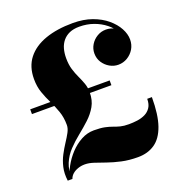

<svg xmlns="http://www.w3.org/2000/svg" viewBox="-141 -876 951 1023"><g transform="rotate(-20 335.0 -365.0)"><path d="M72.5 20Q67 -21.5 75 -56.2Q83 -91 98.5 -120.2Q114 -149.5 130.2 -174Q146.5 -198.5 158 -220Q169.5 -241.5 169.5 -260.5Q169.5 -303.5 157.2 -338.2Q145 -373 129 -405.2Q113 -437.5 100.8 -472.2Q88.5 -507 88.5 -550Q88.5 -620 125 -666.5Q161.5 -713 228 -736.5Q294.5 -760 384 -760Q445 -760 492.8 -742.8Q540.5 -725.5 573.8 -697.5Q607 -669.5 624.5 -637Q642 -604.5 642 -573.5Q642 -544 627.8 -520.2Q613.5 -496.5 589.8 -482.2Q566 -468 538 -468Q512.5 -468 489.8 -481Q467 -494 452.2 -516.5Q437.5 -539 437.5 -568Q437.5 -594.5 451.2 -617Q465 -639.5 487.8 -653.2Q510.5 -667 538 -667Q565 -667 588.5 -653.8Q612 -640.5 626.5 -619Q641 -597.5 641 -573.5H616.5Q616.5 -601.5 600.8 -629.5Q585 -657.5 556.8 -680.2Q528.5 -703 491 -716.5Q453.5 -730 410 -730Q377.5 -730 354.2 -719.8Q331 -709.5 316 -691.2Q301 -673 294.2 -648.8Q287.5 -624.5 287.5 -596.5Q287.5 -559.5 296 -531.8Q304.5 -504 315.5 -480.8Q326.5 -457.5 335 -434Q343.5 -410.5 343.5 -382.5Q343.5 -337.5 324.5 -304.2Q305.5 -271 276 -243.8Q246.5 -216.5 214 -190.5Q181.5 -164.5 153.5 -135Q125.5 -105.5 109.8 -68Q94 -30.5 98.5 20ZM468 30.5Q417 30.5 375.5 21.2Q334 12 300 0Q266 -12 238.2 -21.2Q210.5 -30.5 187 -30.5Q166.5 -30.5 148.2 -24.2Q130 -18 117 -6.8Q104 4.5 99 20H84.5Q92 -14.5 111.5 -50.5Q131 -86.5 159.2 -116.8Q187.5 -147 222 -165.8Q256.5 -184.5 294.5 -184.5Q332 -184.5 355.8 -179.5Q379.5 -174.5 397.2 -167.8Q415 -161 434.2 -156Q453.5 -151 482 -151Q505.5 -151 529.8 -154.2Q554 -157.5 574.2 -167.2Q594.5 -177 607 -195.8Q619.5 -214.5 619.5 -245H646Q646 -145 624.8 -84.5Q603.5 -24 563.5 3.2Q523.5 30.5 468 30.5ZM14.5 -378.5V-405.5H465V-378.5Z"/></g></svg>

Font: Bodoni Moda 9pt ExtraBold
Style: Regular
Weight: 800
Designer: Owen Earl
Foundry: indestructible type
Version: Version 2.005